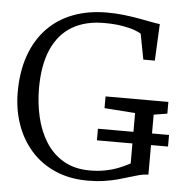

<svg xmlns="http://www.w3.org/2000/svg" viewBox="-53 -803 829 865"><g transform="rotate(5 361.0 -370.0)"><path d="M375.5 11Q292.5 11 227.5 -17.5Q162.5 -46 117.8 -96.8Q73 -147.5 49.8 -214.8Q26.5 -282 26.5 -359Q26.5 -453 52.8 -526Q79 -599 127.5 -649.2Q176 -699.5 244.2 -725.2Q312.5 -751 396.5 -751Q435 -751 472.5 -746.8Q510 -742.5 542.8 -736.5Q575.5 -730.5 600.2 -725.8Q625 -721 637.5 -720L629.5 -554H577.5L555.5 -669Q548 -675 526.2 -683Q504.5 -691 469.5 -697Q434.5 -703 387.5 -703Q302.5 -703 242.8 -667.5Q183 -632 151.8 -561.2Q120.5 -490.5 120.5 -385Q120.5 -319 134.8 -256.5Q149 -194 180 -144.2Q211 -94.5 260.8 -65Q310.5 -35.5 381.5 -35.5Q417 -35.5 448.5 -41.5Q480 -47.5 508 -58.2Q536 -69 561.5 -83V-311L422.5 -321V-374H706.5V-321L645.5 -311V-40Q625 -39.5 604 -34Q583 -28.5 559.5 -21Q536 -13.5 508.8 -6.2Q481.5 1 448.5 6Q415.5 11 375.5 11ZM401 -173.5V-226H722.5V-173.5Z"/></g></svg>

Font: Merriweather Light
Style: Regular
Weight: 300
Designer: Eben Sorkin
Foundry: Eben Sorkin
Version: Version 2.100